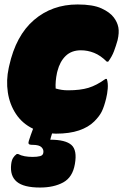

<svg xmlns="http://www.w3.org/2000/svg" viewBox="-20 -584 551 859"><path d="M327 -564Q396 -564 434 -546.5Q472 -529 489 -506Q505 -485 509.5 -461.5Q514 -438 506 -404Q499 -379 490 -355Q481 -331 464 -308H458Q430 -336 401 -347.5Q372 -359 342 -359Q300 -359 274 -334Q248 -309 237 -266L235 -258Q231 -239 229.5 -221.5Q228 -204 229 -188Q243 -184 256 -182Q269 -180 285 -180Q339 -180 375.5 -191Q412 -202 452 -231H458Q464 -211 462 -187.5Q460 -164 455 -144Q446 -107 435.5 -85.5Q425 -64 402 -41Q376 -15 333.5 -0.5Q291 14 230 14Q221 14 213 13Q210 23 208 29L205 41Q273 41 299.5 64.5Q326 88 315 150Q305 209 263 232Q221 255 159 255Q86 255 55 229Q24 203 30 151Q32 133 38.5 122.5Q45 112 55 105H61Q74 112 90.5 115Q107 118 126 118Q146 118 159.5 114.5Q173 111 174 98Q176 85 165.5 74.5Q155 64 126 64Q111 64 108.5 59.5Q106 55 109 46Q118 18 128 -8Q80 -31 51.5 -74Q23 -117 15 -171Q7 -225 19 -280L21 -289Q51 -425 132 -494.5Q213 -564 327 -564Z"/></svg>

Font: Recursive Sn Csl St XBk
Style: Italic
Weight: 1000
Italic angle: -15°
Version: Version 1.085;hotconv 1.1.0;makeotfexe 2.6.0; ttfautohint (v